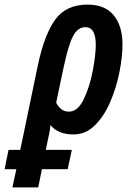

<svg xmlns="http://www.w3.org/2000/svg" viewBox="-110 -574 576 834"><path d="M134 -128 166 -280Q187 -379 207.5 -417.5Q228 -456 261 -456Q306 -456 306 -380Q306 -336 293 -267Q280 -198 254 -143.5Q228 -89 189 -89Q169 -89 155.5 -100.5Q142 -112 134 -128ZM184 161 202 77H89L95 47Q99 28 103.5 7.5Q108 -13 109 -31Q142 10 209 10Q262 10 302 -29.5Q342 -69 368.5 -130.5Q395 -192 408.5 -259Q422 -326 422 -381Q422 -461 384 -507.5Q346 -554 271 -554Q177 -554 130 -489Q83 -424 55 -293L-22 77H-73L-90 161H-39L-56 240H56L72 161Z"/></svg>

Font: Noto Sans Display Condensed
Style: Bold Italic
Weight: 700
Width: 3
Designer: Monotype Design team
Foundry: Monotype Imaging Inc.
Version: 1.000